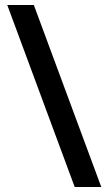

<svg xmlns="http://www.w3.org/2000/svg" viewBox="-20 -740 432 766"><path d="M115 -720 384 6H278L9 -720Z"/></svg>

Font: Noto Sans Hebrew Condensed SemiBold
Style: Regular
Weight: 600
Width: 3
Designer: Ben Nathan
Foundry: Google LLC
Version: Version 3.001; ttfautohint (v1.8.4.7-5d5b)